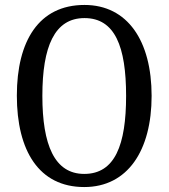

<svg xmlns="http://www.w3.org/2000/svg" viewBox="-20 -745 681 775"><path d="M320 10C495 10 592 -137 592 -358C592 -580 495 -725 321 -725C137 -725 48 -580 48 -359C48 -137 137 10 320 10ZM320 -43C200 -43 151 -160 151 -358C151 -557 200 -672 321 -672C444 -672 489 -557 489 -358C489 -160 444 -43 320 -43Z"/></svg>

Font: Noto Serif Ethiopic Cn
Style: Regular
Weight: 400
Width: 3
Designer: Monotype Design Team
Foundry: Monotype Imaging Inc.
Version: Version 2.102